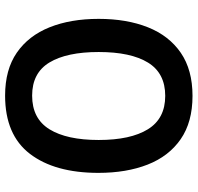

<svg xmlns="http://www.w3.org/2000/svg" viewBox="-31 -734 775 753"><g transform="rotate(-90 356.5 -357.5)"><path d="M659 -358Q659 -248 626 -165Q593 -82 526 -36Q459 10 357 10Q254 10 187 -36.5Q120 -83 87.5 -166Q55 -249 55 -359Q55 -530 129.5 -627.5Q204 -725 358 -725Q460 -725 526.5 -679Q593 -633 626 -550.5Q659 -468 659 -358ZM184 -358Q184 -233 226 -165Q268 -97 357 -97Q446 -97 487.5 -164.5Q529 -232 529 -358Q529 -483 488 -551Q447 -619 358 -619Q268 -619 226 -551Q184 -483 184 -358Z"/></g></svg>

Font: Noto Sans Malayalam SemiCondensed SemiBold
Style: Regular
Weight: 600
Width: 4
Designer: Jelle Bosma - Monotype Design Team
Foundry: Monotype Imaging Inc.
Version: Version 2.104; ttfautohint (v1.8.4.7-5d5b)